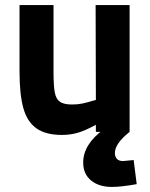

<svg xmlns="http://www.w3.org/2000/svg" viewBox="-20 -520 593 757"><path d="M491 -500V0H358V-28Q316 -5 286.5 3.5Q257 12 224 12Q160 12 123.5 -14Q87 -40 72 -94Q57 -148 57 -238V-500H191V-236Q191 -182 196 -155.5Q201 -129 216.5 -118.5Q232 -108 264 -108Q287 -108 305.5 -112Q324 -116 358 -126L357 -500ZM308 121Q308 49 389 -10L491 0Q433 46 433 83Q433 98 441 106.5Q449 115 465 115L507 111L519 206Q458 217 421 217Q370 217 339 191.5Q308 166 308 121Z"/></svg>

Font: Cairo
Style: Bold
Weight: 700
Designer: Mohamed Gaber
Foundry: Kief Type Foundry
Version: Version 2.100